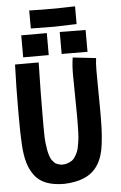

<svg xmlns="http://www.w3.org/2000/svg" viewBox="-61 -971 641 1019"><g transform="rotate(-5 259.0 -462.0)"><path d="M378.4 -928.7V-834H370.1Q271 -830.6 257.8 -830.6Q192.9 -830.6 143.1 -832L134.3 -832.5V-928.7L143.6 -927.7Q190.9 -926.3 276.4 -926.3Q292.5 -926.3 326.2 -927.5Q359.9 -928.7 370.1 -928.7ZM285.6 -800.3 423.3 -798.8V-682.6L285.6 -683.1ZM80.6 -800.3H216.8V-683.1H80.6ZM342.3 -659.2 465.8 -645.5Q461.9 -617.7 461.9 -583.5Q461.9 -583.5 461.9 -569.3Q461.9 -531.2 462.6 -467.5Q463.4 -403.8 463.4 -378.4V-349.6Q463.4 -295.9 461.9 -262.5Q460.4 -229 455.3 -187Q450.2 -145 438 -113.5Q425.8 -82 406.2 -59.1Q356 0.5 240.2 4.9Q184.6 4.9 145.8 -9.8Q106.9 -24.4 83.5 -54.7Q60.1 -85 48.3 -125.5Q36.6 -166 33.2 -222.7Q29.8 -275.4 29.8 -388.2Q29.8 -531.2 34.2 -648.9H160.2Q156.2 -484.9 156.2 -362.8V-293.9Q156.2 -240.2 159.2 -218.8Q159.7 -216.8 161.4 -204.6Q163.1 -192.4 163.6 -188.5Q164.1 -184.6 166.5 -172.9Q168.9 -161.1 170.7 -156.5Q172.4 -151.9 176 -142.1Q179.7 -132.3 183.6 -127.7Q187.5 -123 193.1 -116.2Q198.7 -109.4 205.3 -106.2Q211.9 -103 220.5 -100.6Q229 -98.1 239.3 -97.7Q255.4 -98.1 268.3 -103Q281.2 -107.9 291 -114.7Q300.8 -121.6 308.3 -134.3Q315.9 -147 320.8 -158.4Q325.7 -169.9 329.1 -189.5Q332.5 -209 334.5 -223.4Q336.4 -237.8 337.2 -262.9Q337.9 -288.1 338.1 -304.7Q338.4 -321.3 338.4 -350.6Q338.4 -378.4 337.2 -451.4Q335.9 -524.4 335.9 -569.3Q335.9 -619.1 342.3 -659.2Z"/></g></svg>

Font: Fantasque Sans Mono
Style: Bold
Weight: 700
Monospace: yes
Designer: Jany Belluz
Version: Version 1.8.0 ; ttfautohint (v1.8.2)